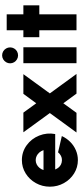

<svg xmlns="http://www.w3.org/2000/svg" viewBox="507 -1247 753 1807"><g transform="rotate(-90 883.5 -343.5)"><path d="M280 13Q212 13 154.8 -22.5Q97.5 -58 63.8 -118.5Q30 -179 30 -250.5Q30 -322 63.8 -382.5Q97.5 -443 154.8 -478.5Q212 -514 280 -514Q358 -514 420 -469Q482 -424 511 -351.2Q540 -278.5 525.5 -200.5H192Q199.5 -182 211.2 -168Q223 -154 240.2 -145.8Q257.5 -137.5 280 -137Q301 -136.5 320 -146.2Q339 -156 353.5 -173.5L506.5 -138Q486 -93.5 451.8 -59.2Q417.5 -25 373.2 -6Q329 13 280 13ZM374 -310.5Q367 -332 352.8 -348.8Q338.5 -365.5 319.8 -374.8Q301 -384 280 -384Q259 -384 240.2 -374.8Q221.5 -365.5 207.5 -348.8Q193.5 -332 186.5 -310.5Z M723 -251 542 -500H727L815 -379L904 -500H1089L908 -251L1091 0H906L815 -124L725 0H540Z M1342 -500V0H1192V-500ZM1266 -550Q1246 -550 1228.8 -560Q1211.5 -570 1201.2 -587.2Q1191 -604.5 1191 -625Q1191 -645 1201.2 -662.2Q1211.5 -679.5 1228.8 -689.8Q1246 -700 1266 -700Q1286.5 -700 1303.8 -689.8Q1321 -679.5 1331 -662.2Q1341 -645 1341 -625Q1341 -604.5 1331 -587.2Q1321 -570 1303.8 -560Q1286.5 -550 1266 -550Z M1652 -350V0H1502V-350H1437V-500H1502V-657H1652V-500H1737V-350Z"/></g></svg>

Font: Urbanist
Style: Regular
Weight: 400
Designer: Corey Hu
Foundry: Corey Hu
Version: Version 1.2; befe77262ef67d88f1d94aa3d2e49ef1327b4483